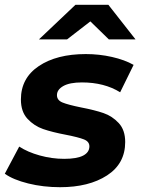

<svg xmlns="http://www.w3.org/2000/svg" viewBox="-35 -771 586 799"><path d="M-15 -48 45 -161Q80 -138 130.5 -124Q181 -110 232 -110Q285 -110 311 -123.5Q337 -137 337 -162Q337 -182 314 -191Q291 -200 240 -210Q182 -221 144.5 -234Q107 -247 79.5 -276.5Q52 -306 52 -357Q52 -446 126.5 -496Q201 -546 322 -546Q378 -546 431 -534Q484 -522 521 -501L465 -387Q399 -428 306 -428Q255 -428 228.5 -413Q202 -398 202 -375Q202 -354 225 -344.5Q248 -335 302 -324Q359 -313 395.5 -300.5Q432 -288 459 -259Q486 -230 486 -180Q486 -90 410.5 -41Q335 8 215 8Q145 8 82.5 -7.5Q20 -23 -15 -48ZM418 -607 341 -682 244 -607H127L279 -751H416L529 -607Z"/></svg>

Font: Montserrat Alternates
Style: Bold Italic
Weight: 700
Italic angle: -11.3°
Designer: Julieta Ulanovsky
Foundry: Julieta Ulanovsky
Version: Version 7.200